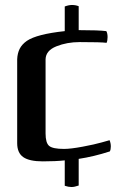

<svg xmlns="http://www.w3.org/2000/svg" viewBox="-20 -635 503 771"><path d="M296 -514V-610Q284 -615 269 -615Q256 -615 240 -609V-510Q128 -498 88 -471Q68 -457 59 -439Q50 -421 49 -397V-60Q49 -21 73.5 -4Q98 13 152 13Q204 13 240 9V111Q255 116 267 116Q279 116 296 110V3Q356 -6 421 -27Q425 -34 425 -47Q425 -60 420 -72L388 -63Q360 -55 312 -46Q264 -37 237 -37Q192 -37 177.5 -49Q163 -61 163 -99V-397Q164 -432 206.5 -449Q249 -466 300 -466Q388 -466 408 -463Q412 -472 412 -486Q412 -501 407 -510Q376 -514 296 -514Z"/></svg>

Font: Federant
Style: Regular
Weight: 400
Designer: Olexa M. Volochay, Alexei Vanyashin, Otto Ludwig Naegele
Foundry: Cyreal (www.cyreal.org)
Version: Version 1.011; ttfautohint (v1.4.1)